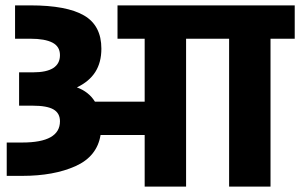

<svg xmlns="http://www.w3.org/2000/svg" viewBox="-20 -694 1116 714"><path d="M1076 -550H986V0H832V-550H672V0H518V-192H354Q341 -112 260.5 -76Q180 -40 63 -40H5V-164H63Q203 -164 203 -243Q203 -273 179 -287Q155 -301 102 -301H51V-425H103Q203 -425 203 -489Q203 -521 175 -535.5Q147 -550 93 -550H36V-674H93Q228 -674 292.5 -636.5Q357 -599 357 -513Q357 -462 334.5 -426.5Q312 -391 266 -369Q310 -353 333 -316H518V-550H417V-674H1076Z"/></svg>

Font: Biryani Heavy
Style: Regular
Weight: 900
Designer: Dan Reynolds and Mathieu Réguer
Foundry: Dan Reynolds and Mathieu Réguer
Version: Version 1.003; ttfautohint (v1.1) -l 5 -r 5 -G 72 -x 0 -D la